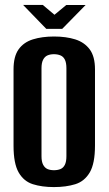

<svg xmlns="http://www.w3.org/2000/svg" viewBox="-20 -748 441 780"><path d="M198.9 12Q150.4 12 113.4 0.3Q76.4 -11.5 55.7 -47.6Q35 -83.8 35 -156.1V-466.3Q35 -518.8 55.7 -547.7Q76.4 -576.5 113.7 -588.1Q151 -599.7 199.5 -599.7Q248.4 -599.7 285.7 -588Q323 -576.2 344.5 -547.4Q365.9 -518.5 365.9 -466.3V-156.8Q365.9 -83.5 344.5 -47.3Q323 -11.1 285.6 0.4Q248.1 12 198.9 12ZM199.2 -56.5Q214.1 -56.5 225.7 -61.2Q237.2 -66 243.5 -78.6Q249.8 -91.1 249.8 -113.5V-470.8Q249.8 -493.1 243.5 -505.7Q237.2 -518.3 225.5 -523Q213.8 -527.8 199.2 -527.8Q184.3 -527.8 173.1 -523Q162 -518.3 155.3 -505.7Q148.6 -493.1 148.6 -470.8V-113.5Q148.6 -91.1 155.3 -78.6Q162 -66 173.1 -61.2Q184.3 -56.5 199.2 -56.5ZM168.1 -630.7 73.8 -728H153.8L201.3 -688L249.1 -727.6H327.7L232.7 -630.7Z"/></svg>

Font: Alumni Sans SC Thin
Style: Regular
Weight: 100
Designer: Robert E. Leuschke
Foundry: Robert E. Leuschke
Version: Version 1.018